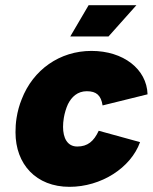

<svg xmlns="http://www.w3.org/2000/svg" viewBox="-20 -720 591 743"><path d="M252 -579H400L508 -700H323ZM249 3C371 3 486 -70 522 -170L362 -214C343 -173 319 -153 279 -153C240 -153 224 -187 224 -229C224 -240 225 -252 227 -264C230 -282 236 -302 243 -317C257 -345 280 -367 316 -367C353 -367 371 -351 377 -312L551 -355C548 -453 457 -523 334 -523C211 -523 108 -450 64 -336C55 -314 48 -289 44 -263C41 -244 40 -226 40 -208C40 -84 120 3 249 3Z"/></svg>

Font: Arthouse Owned Black
Style: Italic
Weight: 900
Italic angle: -10°
Designer: Jeremy Tribby
Foundry: Tribby Type
Version: Version 1.000;PS 001.000;hotconv 1.0.88;makeotf.lib2.5.64775